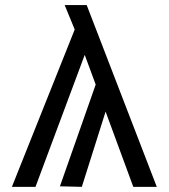

<svg xmlns="http://www.w3.org/2000/svg" viewBox="-20 -726 655 746"><path d="M26.2 0 270.3 -611.3 231.3 -706.2H316.9L589.2 0H497.9L390.3 -292.3L297.9 0L212.8 -2.1L351.8 -397.4L309.2 -512.8L117.9 0Z"/></svg>

Font: FiraCode Nerd Font
Style: Regular
Weight: 400
Designer: Carrois Corporate, Edenspiekermann AG, Nikita Prokopov
Foundry: Carrois Corporate, Edenspiekermann AG, Nikita Prokopov
Version: Version 6.002;Nerd Fonts 3.4.0